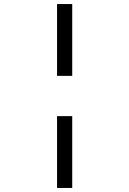

<svg xmlns="http://www.w3.org/2000/svg" viewBox="-20 -827 640 949"><path d="M337 -452H262V-807H337ZM337 102H262V-253H337Z"/></svg>

Font: FiraDG Mono
Style: Regular
Weight: 400
Designer: Carrois Corporate & Edenspiekermann AG
Foundry: Carrois Corporate GbR & Edenspiekermann AG
Version: Version 3.206